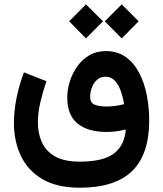

<svg xmlns="http://www.w3.org/2000/svg" viewBox="-20 -646 748 881"><path d="M538.6 -626 616.2 -548.3 538.6 -469.7 460.9 -548.3ZM374.5 -626 452.6 -548.3 374.5 -469.7 297.4 -548.3ZM346.2 215.3Q241.2 215.3 174.3 175.8Q107.4 136.2 75.7 68.8Q43.9 1.5 43.9 -81.5Q43.9 -137.2 55.9 -196.5Q67.9 -255.9 89.8 -314L192.9 -273.4Q176.3 -224.6 165 -176Q153.8 -127.4 153.8 -84Q153.8 -34.7 171.9 6.1Q189.9 46.9 231.9 71.3Q273.9 95.7 346.2 95.7Q454.1 95.7 503.2 57.9Q552.2 20 557.1 -51.8Q536.6 -46.9 515.4 -43.7Q494.1 -40.5 469.2 -40.5Q382.8 -40.5 335.7 -79.3Q288.6 -118.2 288.6 -198.2Q288.6 -233.9 300 -271.2Q311.5 -308.6 334 -340.6Q356.4 -372.6 389.4 -392.1Q422.4 -411.6 465.3 -411.6Q519 -411.6 556.9 -384.5Q594.7 -357.4 618.7 -311.5Q642.6 -265.6 653.6 -209Q664.6 -152.3 664.6 -93.8Q664.6 63 585.9 139.2Q507.3 215.3 346.2 215.3ZM468.3 -157.2Q507.8 -157.2 549.3 -168Q545.4 -195.3 535.6 -224.6Q525.9 -253.9 508.5 -273.9Q491.2 -293.9 464.4 -293.9Q440.4 -293.9 424.8 -279.5Q409.2 -265.1 401.4 -243.9Q393.6 -222.7 393.6 -202.6Q393.6 -174.3 414.3 -165.8Q435.1 -157.2 468.3 -157.2Z"/></svg>

Font: Vazirmatn UI FD SemiBold
Style: Regular
Weight: 600
Designer: Saber Rastikerdar
Foundry: Saber Rastikerdar
Version: Version 33.003